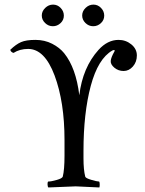

<svg xmlns="http://www.w3.org/2000/svg" viewBox="-20 -827 644 850"><path d="M180.2 -792Q195.3 -806.6 214.8 -806.6Q234.4 -806.6 248.5 -792Q262.7 -777.3 262.7 -757.8Q262.7 -738.3 248 -724.6Q233.4 -710.9 213.9 -710.9Q194.3 -710.9 179.7 -725.1Q165 -739.3 165 -758.3Q165 -777.3 180.2 -792ZM358.9 -792Q374 -806.6 393.6 -806.6Q413.1 -806.6 427.2 -792Q441.4 -777.3 441.4 -757.8Q441.4 -738.3 426.8 -724.6Q412.1 -710.9 392.6 -710.9Q373 -710.9 358.4 -725.1Q343.8 -739.3 343.8 -758.3Q343.8 -777.3 358.9 -792ZM264.2 -591.3Q316.4 -526.4 331.1 -405.3Q345.7 -527.8 416 -606Q456.1 -650.4 504.9 -650.4Q537.1 -650.4 561.5 -630.4Q585.9 -610.4 585.9 -581.5Q585.9 -552.7 568.4 -532.7Q550.8 -512.7 527.3 -512.7Q503.9 -512.7 486.3 -527.3Q468.8 -542 470.2 -557.6Q471.7 -573.2 486.3 -598.6Q490.2 -605.5 484.4 -605.5Q481.4 -605.5 477.5 -603.5Q414.1 -567.4 381.8 -446.8Q349.6 -326.2 349.6 -158.2V-126Q349.6 -75.2 357.4 -44.9Q359.4 -38.1 384.3 -30.8Q409.2 -23.4 418 -23.4Q420.9 -23.4 421.4 -12.7Q421.9 -2 419.9 2.9Q322.3 -2 315.4 -2Q308.6 -2 194.3 2.9Q190.4 -1 190.4 -12.2Q190.4 -23.4 194.3 -23.4Q207 -23.4 231 -30.3Q254.9 -37.1 257.8 -44.9Q265.6 -75.2 265.6 -138.7V-207Q265.6 -375 221.7 -492.7Q177.7 -610.4 104.5 -610.4Q67.4 -610.4 40 -592.8Q28.3 -595.7 25.4 -606.4Q50.8 -630.9 73.2 -640.6Q95.7 -650.4 136.7 -650.4Q177.7 -650.4 210.9 -633.3Q244.1 -616.2 264.2 -591.3Z"/></svg>

Font: CrimsonText-Roman
Style: Roman
Weight: 400
Version: Version 0.13